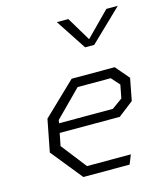

<svg xmlns="http://www.w3.org/2000/svg" viewBox="-117 -889 854 980"><g transform="rotate(-15 310.0 -399.0)"><path d="M201.5 0H446L465.5 -49H234L130 -182.5L143 -248.5H460.5L540.5 -310.5L563 -427.5L501 -500H273.5L101.5 -335L68.5 -165ZM152.5 -297 155.5 -313.5 292 -451H467L506 -407L492.5 -337L437 -297ZM275.5 -798.5H336L412 -672L537 -798.5H597.5L429.5 -637H381.5Z"/></g></svg>

Font: Monaspace Krypton ExtraLight
Style: Italic
Weight: 200
Italic angle: -11°
Designer: Riley Cran & the Lettermatic Team
Foundry: Lettermatic
Version: Version 1.101 (Monaspace Krypton)